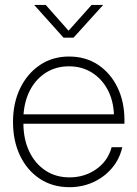

<svg xmlns="http://www.w3.org/2000/svg" viewBox="-20 -756 560 785"><path d="M264.2 9.3Q194.3 9.3 142.3 -25.4Q90.3 -60.1 61.8 -120.1Q33.2 -180.2 33.2 -257.3Q33.2 -335 62.5 -395.3Q91.8 -455.6 143.3 -490.2Q194.8 -524.9 262.2 -524.9Q330.1 -524.9 381.1 -491Q432.1 -457 460.4 -398.4Q488.8 -339.8 488.8 -265.1V-250H75.7Q76.2 -185.5 99.9 -136.2Q123.5 -86.9 165.8 -58.8Q208 -30.8 264.2 -30.8Q326.2 -30.8 373.8 -64.5Q421.4 -98.1 436.5 -154.3H480Q468.8 -105 437.5 -68.4Q406.2 -31.7 361.3 -11.2Q316.4 9.3 264.2 9.3ZM76.2 -288.6H445.8Q443.4 -346.7 419.2 -390.9Q395 -435.1 354.5 -460Q314 -484.9 262.2 -484.9Q210.4 -484.9 169.9 -460.2Q129.4 -435.5 105 -391.4Q80.6 -347.2 76.2 -288.6ZM167 -735.8 260.3 -630.4 354.5 -735.8H401.4V-735.4L280.8 -602.1H239.7L120.1 -735.4V-735.8Z"/></svg>

Font: Inter Display ExtraLight
Style: Regular
Weight: 200
Designer: Rasmus Andersson
Foundry: rsms
Version: Version 4.000;git-a52131595